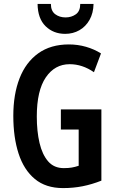

<svg xmlns="http://www.w3.org/2000/svg" viewBox="-20 -951 596 981"><path d="M291 -392H498V-28Q450 -9 402.5 0.5Q355 10 302 10Q214 10 158 -36.5Q102 -83 75 -166Q48 -249 48 -359Q48 -469 80 -551Q112 -633 175.5 -678.5Q239 -724 332 -724Q377 -724 419 -712Q461 -700 496 -678L460 -582Q401 -623 336 -623Q260 -623 214 -555.5Q168 -488 168 -356Q168 -280 182 -220.5Q196 -161 226 -126.5Q256 -92 306 -92Q330 -92 347 -95Q364 -98 382 -104V-289H291ZM458 -931Q457 -884 437.5 -849.5Q418 -815 385.5 -796.5Q353 -778 313 -778Q253 -778 213 -817Q173 -856 172 -931H240Q240 -895 262 -878.5Q284 -862 315 -862Q345 -862 367.5 -878Q390 -894 390 -931Z"/></svg>

Font: Noto Sans Tamil ExtraCondensed SemiBold
Style: Regular
Weight: 600
Width: 2
Designer: Jelle Bosma - Monotype Design Team
Foundry: Monotype Imaging Inc.
Version: Version 2.004; ttfautohint (v1.8.4.7-5d5b)